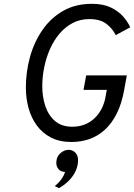

<svg xmlns="http://www.w3.org/2000/svg" viewBox="-20 -732 702 1006"><path d="M354.5 12Q291.5 12 246.2 -11.8Q201 -35.5 172 -75.8Q143 -116 129.2 -167.2Q115.5 -218.5 115.5 -273Q115.5 -355.5 137.2 -433.8Q159 -512 202.5 -575Q246 -638 310.8 -675Q375.5 -712 461.5 -712Q521 -712 561.2 -692.5Q601.5 -673 626 -644.5Q650.5 -616 662.5 -589L586.5 -548Q569.5 -582.5 537.2 -607.2Q505 -632 448.5 -632Q400 -632 361 -611.5Q322 -591 292 -555.8Q262 -520.5 242 -475.2Q222 -430 211.8 -379.8Q201.5 -329.5 201.5 -280Q201.5 -224.5 217.5 -176.2Q233.5 -128 268.2 -98Q303 -68 358.5 -68Q427.5 -68 474.2 -111.5Q521 -155 533.5 -227L539.5 -261H417.5L431.5 -337H644.5L630.5 -260Q617.5 -188 591.5 -136.5Q565.5 -85 529.2 -52Q493 -19 448.8 -3.5Q404.5 12 354.5 12ZM289 254 267 243Q274 237.5 284.5 227.2Q295 217 305 202.2Q315 187.5 321 169Q298 168 286.5 154.2Q275 140.5 275 121Q275 90 295.5 71.5Q316 53 340 53Q359.5 53 374.2 67.2Q389 81.5 389 107Q389 132.5 378.8 158.2Q368.5 184 346.5 208.5Q324.5 233 289 254Z"/></svg>

Font: Overpass
Style: Italic
Weight: 400
Italic angle: -10°
Designer: Delve Withrington, Dave Bailey, Thomas Jockin
Foundry: Delve Fonts LLC
Version: Version 4.000